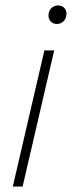

<svg xmlns="http://www.w3.org/2000/svg" viewBox="-20 -685 264 705"><path d="M179 -500 63 0H27L143 -500ZM189 -597Q175 -597 166.5 -606Q158 -615 158 -627Q158 -645 168.5 -655Q179 -665 193 -665Q207 -665 215.5 -656.5Q224 -648 224 -635Q224 -618 214 -607.5Q204 -597 189 -597Z"/></svg>

Font: Kantumruy Pro ExtraLight
Style: Italic
Weight: 250
Italic angle: -13°
Version: Version 1.002